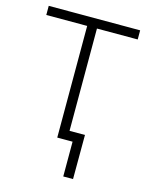

<svg xmlns="http://www.w3.org/2000/svg" viewBox="-108 -609 638 833"><g transform="rotate(15 211.0 -192.5)"><path d="M189.5 0V-501.5H5.9V-542.5H416.5V-501.5H233.4V0ZM258.3 156.2V0H210.9V-42H302.7L302.2 156.2Z"/></g></svg>

Font: Inter 16pt ExtraLight
Style: Regular
Weight: 250
Version: Version 4.001;git-66647c0bb